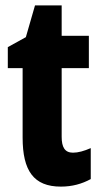

<svg xmlns="http://www.w3.org/2000/svg" viewBox="-20 -683 374 713"><path d="M251 -116C221 -116 209 -136 209 -175V-430H310V-550H209V-663H110L76 -545L9 -508V-430H64V-172C64 -49 105 10 206 10C248 10 284 0 317 -18V-133C292 -122 270 -116 251 -116Z"/></svg>

Font: Noto Sans Armenian ExtraCondensed ExtraBold
Style: Regular
Weight: 800
Width: 2
Designer: Monotype Design Team
Foundry: Monotype Imaging Inc.
Version: Version 2.008